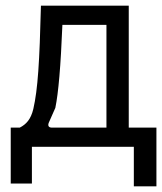

<svg xmlns="http://www.w3.org/2000/svg" viewBox="-20 -520 574 680"><path d="M18 130H93V0H454V140H534V-68H436V-500H125C120 -300 114 -204 98 -134C89 -97 73 -80 50 -68H18ZM164 -68C153 -68 148 -74 153 -86L176 -138C187 -191 195 -285 201 -432H357V-68Z"/></svg>

Font: Finlandica
Style: Regular
Weight: 400
Designer: Niklas Ekholm, Juho Hiilivirta, Jaakko Suomalainen
Foundry: Helsinki Type Studio
Version: Version 2.000;Glyphs 3.2 (3202)